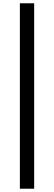

<svg xmlns="http://www.w3.org/2000/svg" viewBox="-20 -867 329 1169"><path d="M101 282V-847H188V282Z"/></svg>

Font: Noto Sans JP SemiBold
Style: Regular
Weight: 600
Designer: Ryoko NISHIZUKA  (kana, bopomofo & ideographs); Paul D. Hunt (Latin, Greek & Cyrillic); Sandoll Communications , Soo-you
Foundry: Adobe
Version: Version 2.004-H2;hotconv 1.0.118;makeotfexe 2.5.65603